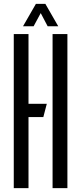

<svg xmlns="http://www.w3.org/2000/svg" viewBox="-20 -977 421 997"><path d="M51.5 0V-800H128V-438H223L205 -369H128V0ZM253 0V-800H330V0ZM99.5 -840.5 166.5 -957H215.5L282.5 -840.5H227.5L191.5 -909L154.5 -840.5Z"/></svg>

Font: Big Shoulders Stencil Display Thin Medium
Style: Regular
Weight: 500
Version: Version 2.001